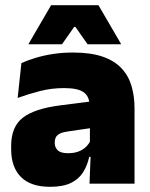

<svg xmlns="http://www.w3.org/2000/svg" viewBox="-20 -708 578 740"><path d="M498.5 0H325L330 -126L326.5 -130.5V-283.5L325 -301.5Q325 -336 302.8 -352.2Q280.5 -368.5 227 -368.5Q178.5 -368.5 133.8 -357Q89 -345.5 48 -330.5L62.5 -465Q87.5 -476 118 -485.2Q148.5 -494.5 184.5 -500Q220.5 -505.5 261 -505.5Q329.5 -505.5 375.2 -489.8Q421 -474 448 -445.2Q475 -416.5 486.8 -377Q498.5 -337.5 498.5 -290ZM172.5 12Q98.5 12 60.8 -25.8Q23 -63.5 23 -133V-145.5Q23 -219.5 68.2 -254.5Q113.5 -289.5 213 -302L338.5 -318L349 -217L242.5 -201.5Q213.5 -197.5 202.2 -187.8Q191 -178 191 -159V-157Q191 -139.5 202.8 -128.5Q214.5 -117.5 242 -117.5Q265 -117.5 281.8 -123.8Q298.5 -130 309.8 -140.5Q321 -151 327.5 -163.5L352.5 -103.5H324Q316.5 -70 300.2 -44Q284 -18 253.5 -3Q223 12 172.5 12ZM90.5 -539.5 177 -688H359.5L446 -539.5V-537.5H317.5L270.5 -604.5H266L219 -537.5H90.5Z"/></svg>

Font: Anek Malayalam Medium ExtraBold
Style: Regular
Weight: 800
Version: Version 1.003